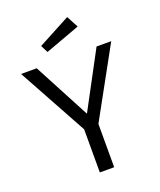

<svg xmlns="http://www.w3.org/2000/svg" viewBox="-166 -1032 947 1135"><g transform="rotate(-20 307.5 -464.5)"><path d="M591.3 -706.2 352.8 -272.3V0H262.6V-271.3L24.1 -706.2H122.6L309.7 -352.3L499 -706.2ZM192.3 -821 395.4 -929.2 434.4 -855.4 215.4 -774.9Z"/></g></svg>

Font: Fira Code
Style: Regular
Weight: 400
Designer: Carrois Corporate, Edenspiekermann AG, Nikita Prokopov
Foundry: Carrois Corporate, Edenspiekermann AG, Nikita Prokopov
Version: Version 5.002